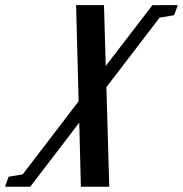

<svg xmlns="http://www.w3.org/2000/svg" viewBox="-168 -452 708 743"><path d="M145 270.5 138.7 22.5 -50.8 270.5H-148.4L-134.8 231.9L-80.1 222.7L136.2 -60.1L126.5 -432.1H234.4L241.2 -196.8L421.9 -432.1H520L505.9 -393.1L449.7 -383.8L243.7 -114.7L254.9 270.5Z"/></svg>

Font: Elstob 14pt
Style: Bold Italic
Weight: 700
Italic angle: -20°
Designer: Peter S. Baker
Version: Version 1.015